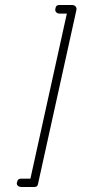

<svg xmlns="http://www.w3.org/2000/svg" viewBox="-20 -662 380 764"><path d="M65 82Q57 82 51.5 77.5Q46 73 47 66L49 59Q52 49 63 49H101L246 -608H216Q209 -608 204 -613Q199 -618 200 -625L201 -630Q203 -642 215 -642H268Q276 -642 281 -636Q286 -630 284 -622L131 71Q129 82 117 82Z"/></svg>

Font: Send Flowers
Style: Regular
Weight: 400
Designer: Robert E. Leuschke
Foundry: Robert E. Leuschke
Version: Version 1.010; ttfautohint (v1.8.4.7-5d5b)